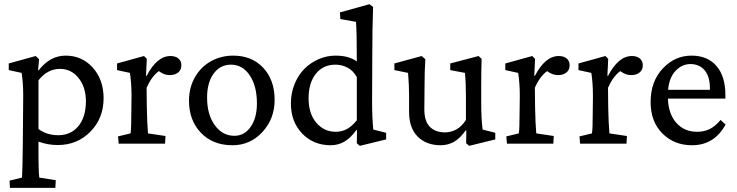

<svg xmlns="http://www.w3.org/2000/svg" viewBox="-20 -698 3580 933"><path d="M28.3 214.8 26.4 179.7 86.9 165Q89.4 130.9 90.8 5.9L92.8 -235.4Q92.8 -294.9 85 -343.8L22.5 -357.4V-389.6L153.3 -425.8L169.9 -410.2L165 -356.4H168Q223.1 -427.7 298.8 -427.7Q378.9 -427.7 431.2 -369.1Q483.4 -310.5 483.4 -220.7Q483.4 -123.5 419.4 -58.3Q355.5 6.8 260.7 6.8Q211.9 6.8 167 -9.8V63.5Q167 131.8 170.9 165L251 177.7L249 214.8ZM263.7 -41Q323.2 -41 359.6 -83.5Q396 -126 397.5 -202.1Q398.4 -272 362.8 -317.6Q327.1 -363.3 271.5 -363.3Q210.4 -363.3 167 -307.6V-71.3Q206.5 -41 263.7 -41Z M556.6 0 553.7 -35.2 614.3 -49.8Q618.2 -69.3 618.2 -154.3L619.1 -230.5Q619.1 -294.9 611.3 -343.8L548.8 -357.4V-389.6L679.7 -425.8L693.4 -412.1L689.5 -330.1L692.4 -329.1Q742.7 -425.8 808.6 -425.8Q832 -425.8 846.7 -414.1Q861.3 -402.3 861.3 -380.9Q861.3 -357.9 845.5 -345.5Q829.6 -333 804.7 -333Q777.3 -333 752 -352.5Q716.3 -326.2 692.4 -271.5L693.4 -180.7Q694.8 -98.6 699.2 -49.8L784.2 -37.1L782.2 0Z M1109.4 7.8Q1014.6 7.8 956.5 -52.5Q898.4 -112.8 898.4 -209Q898.4 -272.9 927.7 -323.5Q957 -374 1005.9 -400.9Q1054.7 -427.7 1113.3 -427.7Q1204.1 -427.7 1259.3 -368.4Q1314.5 -309.1 1314.5 -212.9Q1314.5 -120.6 1255.1 -56.4Q1195.8 7.8 1109.4 7.8ZM1119.1 -38.1Q1168 -38.1 1198.2 -81.8Q1228.5 -125.5 1228.5 -195.3Q1228.5 -279.8 1193.6 -331.8Q1158.7 -383.8 1102.5 -383.8Q1049.8 -383.8 1018.1 -340.1Q986.3 -296.4 986.3 -223.6Q986.3 -141.1 1023.7 -89.6Q1061 -38.1 1119.1 -38.1Z M1728.5 10.7 1713.9 -2 1714.8 -65.4 1711.9 -66.4Q1683.6 -26.9 1653.1 -9.5Q1622.6 7.8 1586.9 7.8Q1502.9 7.8 1448.2 -49.3Q1393.6 -106.4 1393.6 -195.3Q1393.6 -246.1 1411.6 -290Q1429.7 -334 1459.5 -363.8Q1489.3 -393.6 1528.6 -410.6Q1567.9 -427.7 1610.4 -427.7Q1675.8 -427.7 1713.9 -399.4Q1713.9 -544.9 1710 -591.8L1633.8 -605.5L1631.8 -637.7L1775.4 -677.7L1793 -664.1Q1789.1 -556.2 1789.1 -428.7L1788.1 -204.1Q1788.1 -127 1793.9 -68.4L1856.4 -52.7V-20.5ZM1611.3 -57.6Q1640.1 -57.6 1664.6 -70.3Q1689 -83 1713.9 -113.3V-323.2Q1696.8 -354.5 1669.2 -369.1Q1641.6 -383.8 1610.4 -383.8Q1549.8 -383.8 1514.6 -339.1Q1479.5 -294.4 1479.5 -220.7Q1479.5 -145.5 1517.1 -101.6Q1554.7 -57.6 1611.3 -57.6Z M2325.2 -68.4 2386.7 -52.7V-20.5L2259.8 10.7L2245.1 -2L2246.1 -63.5L2243.2 -64.5Q2215.3 -25.4 2186 -8.8Q2156.7 7.8 2121.1 7.8Q2052.2 7.8 2010 -33.9Q1967.8 -75.7 1967.8 -154.3V-238.3Q1967.8 -285.2 1962.9 -343.8L1896.5 -357.4V-389.6L2029.3 -425.8L2046.9 -410.2Q2043 -356.9 2043 -274.4L2042 -167Q2042 -108.9 2068.8 -81.8Q2095.7 -54.7 2142.6 -54.7Q2171.4 -54.7 2198 -69.3Q2224.6 -84 2244.1 -115.2V-228.5Q2244.1 -296.4 2239.3 -343.8L2168 -357.4V-389.6L2305.7 -425.8L2320.3 -412.1Q2318.4 -357.4 2318.4 -273.4V-204.1Q2318.4 -118.7 2325.2 -68.4Z M2443.4 0 2440.4 -35.2 2501 -49.8Q2504.9 -69.3 2504.9 -154.3L2505.9 -230.5Q2505.9 -294.9 2498 -343.8L2435.5 -357.4V-389.6L2566.4 -425.8L2580.1 -412.1L2576.2 -330.1L2579.1 -329.1Q2629.4 -425.8 2695.3 -425.8Q2718.8 -425.8 2733.4 -414.1Q2748 -402.3 2748 -380.9Q2748 -357.9 2732.2 -345.5Q2716.3 -333 2691.4 -333Q2664.1 -333 2638.7 -352.5Q2603 -326.2 2579.1 -271.5L2580.1 -180.7Q2581.5 -98.6 2585.9 -49.8L2670.9 -37.1L2668.9 0Z M2798.8 0 2795.9 -35.2 2856.4 -49.8Q2860.4 -69.3 2860.4 -154.3L2861.3 -230.5Q2861.3 -294.9 2853.5 -343.8L2791 -357.4V-389.6L2921.9 -425.8L2935.5 -412.1L2931.6 -330.1L2934.6 -329.1Q2984.9 -425.8 3050.8 -425.8Q3074.2 -425.8 3088.9 -414.1Q3103.5 -402.3 3103.5 -380.9Q3103.5 -357.9 3087.6 -345.5Q3071.8 -333 3046.9 -333Q3019.5 -333 2994.1 -352.5Q2958.5 -326.2 2934.6 -271.5L2935.5 -180.7Q2937 -98.6 2941.4 -49.8L3026.4 -37.1L3024.4 0Z M3342.8 7.8Q3255.9 7.8 3198.7 -49.6Q3141.6 -106.9 3141.6 -202.1Q3141.6 -302.7 3201.2 -365.7Q3260.7 -428.7 3342.8 -427.7Q3419.4 -426.8 3462.2 -376.7Q3504.9 -326.7 3504.9 -236.3V-218.8H3225.6Q3228.5 -143.1 3267.1 -100.3Q3305.7 -57.6 3367.2 -57.6Q3401.9 -57.6 3429 -71Q3456.1 -84.5 3481.4 -115.2L3505.9 -92.8Q3450.7 7.8 3342.8 7.8ZM3335 -386.7Q3294.4 -386.7 3263.2 -354.2Q3231.9 -321.8 3226.6 -261.7H3429.7V-269.5Q3429.7 -325.2 3404.5 -356Q3379.4 -386.7 3335 -386.7Z"/></svg>

Font: Crimson Pro
Style: Regular
Weight: 400
Designer: Jacques Le Bailly
Foundry: Baron von Fonthausen
Version: Version 1.003